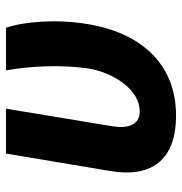

<svg xmlns="http://www.w3.org/2000/svg" viewBox="-4 -581 595 627"><g transform="rotate(-90 293.5 -267.5)"><path d="M105.5 -545.5 48.3 -203.1C24.1 -55.8 99.1 9.9 229 9.9C407 9.9 501.4 -115.8 528.1 -277C545.5 -380.7 536.6 -485.8 516.3 -545.5H377.1C391.7 -464.5 396 -364 383.5 -277C369.7 -192.5 313.2 -108.7 243.6 -108.7C209.9 -108.7 183.2 -131 195.3 -201.7L252.1 -545.5Z"/></g></svg>

Font: Margiela Sans
Style: Bold Italic
Weight: 700
Italic angle: -9.39999°
Designer: Stefan Endress, Andreas Faust
Version: Version 1.100;FEAKit 1.0